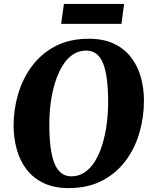

<svg xmlns="http://www.w3.org/2000/svg" viewBox="-20 -951 779 981"><path d="M330.5 10Q256 10 202.5 -15.8Q149 -41.5 115.2 -86Q81.5 -130.5 65.5 -188.5Q49.5 -246.5 49.5 -310.5Q49.5 -392.5 72.8 -471Q96 -549.5 143.2 -613.2Q190.5 -677 262.8 -715Q335 -753 434 -753Q509 -753 562.5 -727.5Q616 -702 650 -657.5Q684 -613 699.8 -556Q715.5 -499 715.5 -436.5Q715.5 -353 692.5 -273.2Q669.5 -193.5 622 -129.8Q574.5 -66 502 -28Q429.5 10 330.5 10ZM344.5 -50Q383 -50 413.2 -70.8Q443.5 -91.5 466 -128.5Q488.5 -165.5 503.2 -213.8Q518 -262 525.2 -317.5Q532.5 -373 532.5 -430.5Q532.5 -496 526.2 -544.8Q520 -593.5 507 -626.5Q494 -659.5 472.5 -676Q451 -692.5 420 -692.5Q382 -692.5 351.5 -671.8Q321 -651 298.8 -614Q276.5 -577 261.5 -529.2Q246.5 -481.5 239.2 -427Q232 -372.5 232 -316.5Q232 -250 238.2 -200.2Q244.5 -150.5 258 -117Q271.5 -83.5 293 -66.8Q314.5 -50 344.5 -50ZM306.5 -931H614L600.5 -829H292.5Z"/></svg>

Font: Merriweather 20pt Black
Style: Italic
Weight: 900
Italic angle: -7.8°
Version: Version 2.101